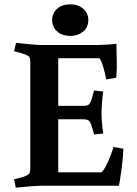

<svg xmlns="http://www.w3.org/2000/svg" viewBox="-20 -858 634 887"><path d="M249 -307V-62H449Q459 -70.4 470.5 -93.4Q482 -116.3 491.5 -141.1Q501 -165.9 504 -179L550 -171Q550 -158.7 548 -135.1Q546 -111.4 542.5 -84.2Q539 -57 535.5 -34.1Q531.9 -11.2 528.9 0H180Q158 0 123.5 2.5Q89 5 52.9 9L45 -30Q45 -30 56 -32.5Q67 -35 81 -38.8Q95 -42.6 104 -47.7Q115 -54 117.5 -60.2Q120 -66.5 120 -79V-573Q120 -584.5 117.5 -591.3Q115 -598 104 -603Q94 -608 80 -612Q66 -616 55.5 -618.5Q45 -621 45 -621L54 -660Q90 -656 124 -653Q158 -650 180 -650H426Q443 -650 469.7 -651.5Q496.4 -653 518 -656Q518 -618 519.5 -580.5Q521 -543 517 -499L471 -491Q469 -501.9 464 -522.3Q459 -542.7 452.5 -562.2Q446 -581.7 439 -589H249V-369H364Q375.6 -369 383.8 -371.5Q392 -374 396.5 -384Q401 -392 405.1 -405.2Q409.1 -418.4 411.6 -429.2Q414 -440 414 -440L457 -435Q453 -410 451 -381.3Q449 -352.7 449 -336Q449 -319.8 451 -292.1Q453 -264.3 457 -241L414 -237Q414 -237 411.6 -247.6Q409.1 -258.2 405.1 -271.1Q401 -284 397 -291.6Q393 -301 384.5 -304Q376 -307 364 -307ZM221 -765Q221 -797 244 -817.5Q267 -838 304 -838Q341 -838 364.5 -817.5Q388 -797 388 -765Q388 -731 363.5 -711.5Q339 -692 304 -692Q288 -692 271.5 -697Q255 -702 244 -713Q221 -733 221 -765Z"/></svg>

Font: Buenard
Style: Regular
Weight: 400
Version: Version 2.000